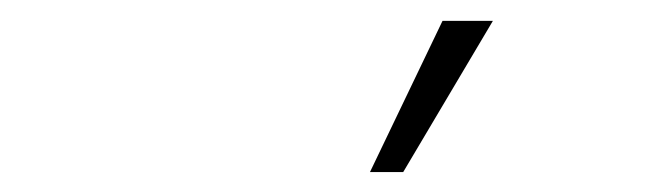

<svg xmlns="http://www.w3.org/2000/svg" viewBox="-20 -800 627 186"><path d="M408.7 -779.8 338.4 -633.3H370.6L457.5 -779.8Z"/></svg>

Font: Roboto Mono ExtraLight
Style: Italic
Weight: 250
Italic angle: -10°
Monospace: yes
Designer: Google
Version: Version 3.000